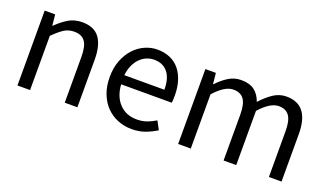

<svg xmlns="http://www.w3.org/2000/svg" viewBox="-56 -828 1985 1171"><g transform="rotate(20 936.0 -243.0)"><path d="M82 0V-486H150L157 -416H160Q195 -451 233.5 -474.5Q272 -498 323 -498Q400 -498 435.5 -450Q471 -402 471 -308V0H389V-297Q389 -366 367 -396.5Q345 -427 297 -427Q259 -427 230 -408Q201 -389 164 -352V0Z M826 12Q777 12 734.5 -5.5Q692 -23 660.5 -55.5Q629 -88 611 -135Q593 -182 593 -242Q593 -302 611.5 -349.5Q630 -397 660.5 -430Q691 -463 730 -480.5Q769 -498 811 -498Q857 -498 893.5 -482Q930 -466 954.5 -436Q979 -406 992 -364Q1005 -322 1005 -270Q1005 -257 1004.5 -244.5Q1004 -232 1002 -223H674Q679 -145 722.5 -99.5Q766 -54 836 -54Q871 -54 900.5 -64.5Q930 -75 957 -92L986 -38Q954 -18 915 -3Q876 12 826 12ZM673 -282H933Q933 -356 901.5 -394.5Q870 -433 813 -433Q787 -433 763.5 -423Q740 -413 721 -393.5Q702 -374 689.5 -346Q677 -318 673 -282Z M1125 0V-486H1193L1200 -416H1203Q1235 -451 1272.5 -474.5Q1310 -498 1354 -498Q1410 -498 1441.5 -473.5Q1473 -449 1488 -405Q1526 -447 1564.5 -472.5Q1603 -498 1648 -498Q1723 -498 1759.5 -450Q1796 -402 1796 -308V0H1714V-297Q1714 -366 1692 -396.5Q1670 -427 1624 -427Q1569 -427 1502 -352V0H1420V-297Q1420 -366 1398 -396.5Q1376 -427 1329 -427Q1274 -427 1207 -352V0Z"/></g></svg>

Font: SourceSansPro
Style: Book
Weight: 400
Designer: Paul D. Hunt
Foundry: Adobe Systems Incorporated
Version: Version 2.021;PS 2.000;hotconv 1.0.86;makeotf.lib2.5.63406